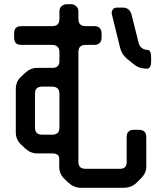

<svg xmlns="http://www.w3.org/2000/svg" viewBox="-20 -787 768 911"><path d="M99 -83Q125 -59 157 -59H228Q261 -59 261 -34V3Q261 38 285 61L305 80Q331 104 363 104H564Q604 104 627 81L650 58Q674 34 674 7V-137Q674 -171 639 -171H615Q581 -171 581 -137V-18Q581 14 549 14H386Q352 14 352 -19V-540Q352 -574 386 -574H428Q443 -574 452.5 -582.5Q462 -591 462 -608V-629Q462 -644 453.5 -653.5Q445 -663 428 -663H386Q352 -663 352 -697V-733Q352 -748 341.5 -757.5Q331 -767 317 -767H297Q282 -767 272 -757.5Q262 -748 262 -733V-697Q262 -663 228 -663H81Q47 -663 47 -629V-608Q47 -574 81 -574H228Q243 -574 252.5 -565.5Q262 -557 262 -540V-497Q262 -465 228 -465H157Q125 -465 99 -441L79 -422Q55 -400 55 -364V-160Q55 -125 79 -102ZM511 -718 550 -560Q557 -529 585 -506L615 -482Q630 -470 645.5 -465.5Q661 -461 677 -461Q697 -461 697 -495V-516Q697 -550 680 -550Q665 -551 654 -558.5Q643 -566 638 -583L604 -718Q595 -751 562 -751H537Q522 -751 516 -743Q510 -735 510 -727Q510 -719 511 -718ZM146 -182V-343Q146 -376 180 -376H228Q243 -376 252.5 -368Q262 -360 262 -343V-182Q262 -148 228 -148H180Q146 -148 146 -182Z"/></svg>

Font: WDXL Lubrifont SC
Style: Regular
Weight: 400
Designer: [WDXL Lubrifont] Copyright 2020-2022 (c) NightFurySL2001, Skr-ZERO; [ZCOOL QingKe HuangYou] Copyright 2018-2022 (c) The 
Version: Version 2.001;hotconv 1.1.1;makeotfexe 2.6.0